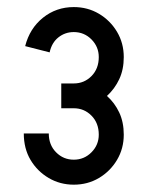

<svg xmlns="http://www.w3.org/2000/svg" viewBox="-20 -681 415 540"><path d="M280.8 -411.1Q302.7 -391.6 315.4 -364.5Q328.1 -337.4 328.1 -302.2Q328.1 -263.2 309.1 -231.2Q290 -199.2 258.3 -180.4Q226.6 -161.6 187.5 -161.6Q148.9 -161.6 116.9 -180.4Q85 -199.2 65.9 -231.2Q46.9 -263.2 46.9 -305.7H117.2Q117.2 -273.4 137.7 -252.7Q158.2 -231.9 187.5 -231.9Q216.8 -231.9 237.3 -252.7Q257.8 -273.4 257.8 -302.2Q257.8 -335 237.3 -355.7Q216.8 -376.5 187.5 -376.5H152.3V-446.3H187.5Q216.8 -446.3 237.3 -467Q257.8 -487.8 257.8 -520.5Q257.8 -549.3 237.3 -570.1Q216.8 -590.8 187.5 -590.8Q163.1 -590.8 144.3 -575.9Q125.5 -561 119.6 -533.7L50.8 -551.3Q63.5 -601.1 100.8 -631.1Q138.2 -661.1 187.5 -661.1Q226.6 -661.1 258.3 -642.3Q290 -623.5 309.1 -591.6Q328.1 -559.6 328.1 -520.5Q328.1 -485.4 315.4 -458.3Q302.7 -431.2 280.8 -411.1Z"/></svg>

Font: Lambda
Style: Regular
Weight: 400
Designer: GGBotNet
Version: 0.22